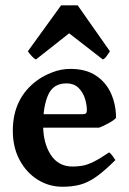

<svg xmlns="http://www.w3.org/2000/svg" viewBox="-20 -691 486 724"><path d="M417.5 -246.6Q409.7 -237.3 388.9 -226.1Q368.2 -214.8 353.5 -209.5H81.5L82.5 -260.3H290.5Q300.8 -260.3 304.2 -263.7Q307.6 -267.1 307.6 -276.4Q307.6 -294.4 300.8 -317.9Q293.9 -341.3 276.9 -358.9Q259.8 -376.5 230 -376.5Q181.2 -376.5 161.9 -333.7Q142.6 -291 142.6 -219.7Q142.6 -151.4 171.4 -107.2Q200.2 -63 253.9 -63Q272.9 -63 291 -66.2Q309.1 -69.3 332.5 -80.8Q356 -92.3 391.1 -116.2Q397 -113.8 405 -102.3Q413.1 -90.8 415 -87.4Q373 -45.4 341.8 -23.7Q310.5 -2 281.2 5.6Q252 13.2 215.8 13.2Q164.6 13.2 122.1 -13.4Q79.6 -40 54 -87.6Q28.3 -135.3 28.3 -198.2Q28.3 -320.8 120.6 -388.2Q144.5 -405.8 177.7 -418.5Q210.9 -431.2 245.6 -431.2Q304.7 -431.2 342.8 -405.3Q380.9 -379.4 399.2 -337.4Q417.5 -295.4 417.5 -246.6ZM394.5 -497.6Q388.7 -489.3 382.1 -479.5Q375.5 -469.7 367.7 -466.8L240.7 -565.4L115.7 -466.8Q108.4 -469.7 99.6 -479.5Q90.8 -489.3 85 -497.6L210.4 -670.9H272.9Z"/></svg>

Font: Dai Banna SIL SemiBold
Style: Regular
Weight: 600
Designer: Victor Gaultney
Foundry: SIL International
Version: Version 4.000